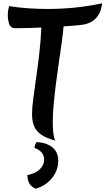

<svg xmlns="http://www.w3.org/2000/svg" viewBox="-20 -816 636 1157"><path d="M27 -723Q27 -740 29.5 -755Q32 -770 35 -779Q92 -770 150.5 -766Q209 -762 266 -762Q436 -762 596 -796Q587 -732 553.5 -701.5Q520 -671 470 -666Q448 -663 420.5 -661Q393 -659 363 -657Q360 -619 352.5 -564Q345 -509 335.5 -445Q326 -381 317.5 -315Q309 -249 303.5 -187.5Q298 -126 298 -78Q298 -2 312 31Q257 16 227 -5.5Q197 -27 185 -57Q173 -87 173 -129Q173 -165 180.5 -221.5Q188 -278 198 -348Q208 -418 217 -495Q226 -572 229 -650Q184 -648 143 -647Q102 -646 73 -646Q44 -646 35.5 -671Q27 -696 27 -723ZM201 40Q263 44 297 73Q331 102 331 152Q331 210 294 256.5Q257 303 195 321Q145 301 145 239Q191 231 218.5 205Q246 179 246 146Q246 97 188 75Q189 56 201 40Z"/></svg>

Font: Merienda SemiBold
Style: Regular
Weight: 600
Designer: Eduardo Rodriguez Tunni
Foundry: Eduardo Rodriguez Tunni
Version: Version 2.001; ttfautohint (v1.8.4.7-5d5b)